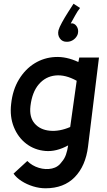

<svg xmlns="http://www.w3.org/2000/svg" viewBox="-20 -810 576 1034"><path d="M225 204Q192 204 158 193.5Q124 183 96 165Q68 147 53 125L127 57Q153 83 189.5 94Q226 105 260 97.5Q294 90 314 60Q328 44 335.5 22Q343 0 347 -27Q283 8 224.5 3Q166 -2 121.5 -36Q77 -70 54.5 -126Q32 -182 40 -250Q48 -326 82 -382Q116 -438 166.5 -469Q217 -500 277.5 -503Q338 -506 402 -476L407 -500H513L454 -20Q441 84 382.5 144Q324 204 225 204ZM144 -239Q137 -179 166.5 -145Q196 -111 248 -106Q300 -101 358 -126L393 -375Q332 -409 278.5 -403.5Q225 -398 189 -356Q153 -314 144 -239ZM399 -627Q393 -609 377 -597Q361 -585 341 -585Q316 -584 302.5 -603Q289 -622 295 -647Q299 -662 313.5 -688.5Q328 -715 345.5 -742.5Q363 -770 376 -790L411 -767Q398 -751 385.5 -728Q373 -705 361 -684Q380 -687 392.5 -669Q405 -651 399 -627Z"/></svg>

Font: Kulim Park SemiBold
Style: Italic
Weight: 600
Italic angle: -8°
Designer: Noponies / Dale Sattler
Foundry: Noponies
Version: Version 1.000; ttfautohint (v1.8.3)